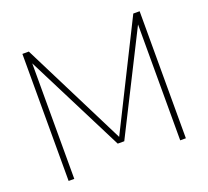

<svg xmlns="http://www.w3.org/2000/svg" viewBox="-125 -896 1141 1051"><g transform="rotate(-20 445.0 -370.0)"><path d="M103.5 0V-740H141L446 -132L749.5 -740H786.5V0H753.5V-675L464 -100H426L136.5 -673V0Z"/></g></svg>

Font: Encode Sans SemiExpanded SemiExpanded Thin
Style: Regular
Weight: 100
Width: 6
Designer: Multiple Designers
Foundry: Impallari Type
Version: Version 3.000; ttfautohint (v1.8.3) -l 8 -r 50 -G 200 -x 14 